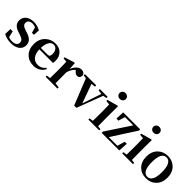

<svg xmlns="http://www.w3.org/2000/svg" viewBox="263 -2127 3460 3460"><g transform="rotate(45 1993.0 -397.5)"><path d="M231 16Q133 16 46 -30L50 -160H108L136 -39Q174 -23 223 -23Q283 -23 314 -45Q345 -67 345 -109Q345 -143 324 -165Q301 -188 244 -207L189 -225Q50 -269 50 -381Q50 -456 105 -502Q162 -551 262 -551Q345 -551 430 -506L423 -386H372L341 -494Q305 -512 265 -512Q216 -512 188.5 -490Q161 -468 161 -431Q161 -398 182 -378Q204 -355 260 -337L312 -321Q390 -295 425 -254Q460 -215 460 -156Q460 -78 401 -32Q339 16 231 16Z M809 16Q688 16 615 -58Q538 -135 538 -268Q538 -397 622 -477Q699 -551 810 -551Q911 -551 971 -489Q1030 -428 1030 -332Q1030 -294 1023 -270H677Q680 -160 731 -103Q777 -50 854 -50Q947 -50 1004 -127L1024 -113Q994 -51 938.5 -17.5Q883 16 809 16ZM677 -307H848Q881 -307 894 -325Q905 -341 905 -381Q905 -441 876 -477.5Q847 -514 801 -514Q750 -514 718 -465Q681 -411 677 -307Z M1107 0V-31L1180 -40Q1182 -154 1182 -235V-307Q1182 -392 1178 -456L1099 -464V-489L1291 -550L1305 -541L1314 -402Q1337 -472 1383 -513Q1426 -551 1473 -551Q1547 -551 1563 -487Q1558 -411 1494 -411Q1471 -411 1452 -424Q1436 -434 1415 -459L1404 -471Q1344 -424 1314 -324V-235Q1314 -157 1316 -43L1408 -31V0Z M1837 3 1638 -495 1574 -503V-535H1861V-503L1781 -494L1913 -129L2036 -492L1954 -503V-535H2152V-503L2083 -492L1895 3Z M2197 0V-31L2270 -40Q2272 -154 2272 -235V-306Q2272 -383 2269 -458L2188 -466V-493L2391 -550L2405 -541L2403 -385V-235Q2403 -153 2405 -39L2472 -31V0ZM2255 -736Q2255 -769 2278 -790Q2301 -811 2334 -811Q2367 -811 2390 -790Q2413 -769 2413 -736Q2413 -704 2390 -683Q2367 -662 2334 -662Q2301 -662 2278 -683Q2255 -704 2255 -736Z M2535 0V-32L2842 -498H2632L2592 -367L2541 -372L2549 -535H2981V-503L2680 -36H2900L2943 -180H2995L2984 0Z M3058 0V-31L3131 -40Q3133 -154 3133 -235V-306Q3133 -383 3130 -458L3049 -466V-493L3252 -550L3266 -541L3264 -385V-235Q3264 -153 3266 -39L3333 -31V0ZM3116 -736Q3116 -769 3139 -790Q3162 -811 3195 -811Q3228 -811 3251 -790Q3274 -769 3274 -736Q3274 -704 3251 -683Q3228 -662 3195 -662Q3162 -662 3139 -683Q3116 -704 3116 -736Z M3483 -59Q3406 -137 3406 -269Q3406 -399 3486 -477Q3562 -551 3676 -551Q3790 -551 3865 -478Q3946 -399 3946 -269Q3946 -137 3868 -59Q3794 16 3675.5 16Q3557 16 3483 -59ZM3676 -21Q3738 -21 3771 -82Q3805 -145 3805 -267.5Q3805 -390 3771 -453Q3738 -514 3676 -514Q3547 -514 3547 -268Q3547 -21 3676 -21Z"/></g></svg>

Font: GenRyuMin TW B
Style: Regular
Weight: 700
Version: Version 1.501;PS 1;hotconv 16.6.51;makeotf.lib2.5.65220